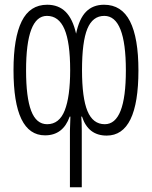

<svg xmlns="http://www.w3.org/2000/svg" viewBox="-20 -562 640 810"><path d="M564 -265Q564 10 430 10Q352 10 326 -70H323Q325 -45 325 -11V228H275V-10Q275 -22 277 -70H274Q246 9 170 9Q37 9 37 -266Q37 -402 71.5 -472Q106 -542 179 -542Q227 -542 257 -512Q287 -482 301 -420Q314 -483 343 -512.5Q372 -542 419 -542Q493 -542 528.5 -472Q564 -402 564 -265ZM90 -265Q90 -151 111.5 -94.5Q133 -38 179 -38Q230 -38 253 -96Q276 -154 276 -266Q276 -383 252 -439Q228 -495 178 -495Q90 -495 90 -265ZM326 -266Q326 -149 349 -93.5Q372 -38 422 -38Q511 -38 511 -265Q511 -495 420 -495Q371 -495 348.5 -440.5Q326 -386 326 -266Z"/></svg>

Font: Noto Sans Mono UI Light
Style: Regular
Weight: 300
Monospace: yes
Designer: Monotype Design team
Foundry: Monotype Imaging Inc.
Version: Version 1.000